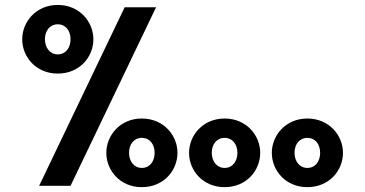

<svg xmlns="http://www.w3.org/2000/svg" viewBox="-20 -751 1475 776"><path d="M1366.2 -133.3C1366.2 -203.6 1310.5 -272 1222.2 -272C1134.3 -272 1078.6 -203.6 1078.6 -133.3C1078.6 -62 1134.3 5.4 1222.2 5.4C1310.5 5.4 1366.2 -62 1366.2 -133.3ZM1273.9 -133.3C1273.9 -99.6 1254.9 -72.3 1222.2 -72.3C1190.4 -72.3 1170.4 -99.6 1170.4 -133.3C1170.4 -168 1190.4 -193.8 1222.2 -193.8C1253.9 -193.8 1273.9 -168 1273.9 -133.3ZM1031.7 -133.3C1031.7 -203.6 976.1 -272 887.7 -272C799.8 -272 744.1 -203.6 744.1 -133.3C744.1 -62 799.8 5.4 887.7 5.4C976.1 5.4 1031.7 -62 1031.7 -133.3ZM939.5 -133.3C939.5 -99.6 920.4 -72.3 887.7 -72.3C856 -72.3 835.9 -99.6 835.9 -133.3C835.9 -168 856 -193.8 887.7 -193.8C919.4 -193.8 939.5 -168 939.5 -133.3ZM697.3 -133.3C697.3 -203.6 641.6 -272 553.2 -272C465.3 -272 409.7 -203.6 409.7 -133.3C409.7 -62 465.3 5.4 553.2 5.4C641.6 5.4 697.3 -62 697.3 -133.3ZM605 -133.3C605 -99.6 585.9 -72.3 553.2 -72.3C521.5 -72.3 501.5 -99.6 501.5 -133.3C501.5 -168 521.5 -193.8 553.2 -193.8C585 -193.8 605 -168 605 -133.3ZM357.4 -592.3C357.4 -662.6 301.8 -731 213.4 -731C125.5 -731 69.8 -662.6 69.8 -592.3C69.8 -521 125.5 -453.6 213.4 -453.6C301.8 -453.6 357.4 -521 357.4 -592.3ZM265.1 -592.3C265.1 -558.6 246.1 -531.2 213.4 -531.2C181.6 -531.2 161.6 -558.6 161.6 -592.3C161.6 -627 181.6 -652.8 213.4 -652.8C245.1 -652.8 265.1 -627 265.1 -592.3ZM138.2 0H265.1L610.8 -721.7H483.9Z"/></svg>

Font: Estedad ExtraBold
Style: Regular
Weight: 800
Designer: Amin Abedi
Version: Version 7.3